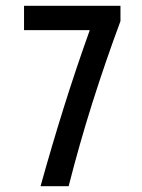

<svg xmlns="http://www.w3.org/2000/svg" viewBox="-20 -643 490 663"><path d="M120 0Q159 -140 200.5 -272.5Q242 -405 290 -539H63V-623H396V-570Q344 -430 299.5 -289.5Q255 -149 217 0Z"/></svg>

Font: Inconsolata SemiCondensed SemiBold
Style: Regular
Weight: 600
Width: 4
Monospace: yes
Designer: Raph Levien, Cyreal, Brenton Simpson
Foundry: Raph Levien, Cyreal, Google
Version: Version 3.001; ttfautohint (v1.8.2.53-6de2)